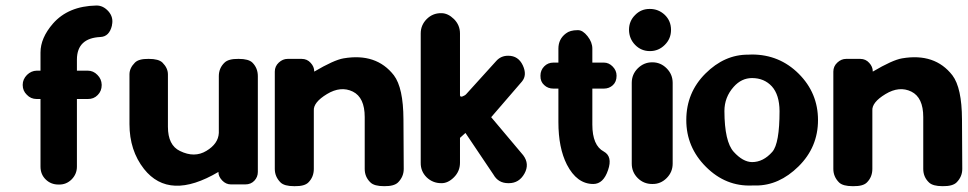

<svg xmlns="http://www.w3.org/2000/svg" viewBox="-20 -653 3453 685"><path d="M379.4 -563.5Q379.4 -563.5 379.4 -562Q370.1 -522.5 338.4 -521Q254.9 -517.1 254.4 -440.9Q254.4 -440.9 254.4 -400.9Q254.9 -400.9 293 -400.9Q313 -400.9 327.6 -385.7Q342.3 -371.1 342.8 -350.6Q342.8 -350.6 342.8 -349.6Q342.8 -328.1 328.6 -314Q314.5 -299.3 293 -299.8Q293 -299.8 254.4 -299.8V-58.6Q254.4 -32.2 235.8 -13.2Q216.8 5.9 190.4 5.4Q190.4 5.4 188.5 5.4Q161.6 5.4 143.1 -12.7Q124.5 -30.8 124.5 -58.6Q124.5 -58.6 124.5 -299.8H110.8Q89.8 -299.8 75.7 -314.9Q61 -329.1 61 -349.6Q61 -349.6 61 -350.6Q61 -370.1 76.2 -385.7Q91.3 -400.4 110.8 -400.9Q110.8 -400.9 124.5 -400.9V-465.8Q124.5 -517.6 168.9 -568.8Q223.6 -631.3 323.7 -633.3Q347.7 -633.8 366.7 -612.8Q385.7 -591.3 379.4 -563.5Z M441.9 -210.4Q441.9 -210.4 441.9 -387.7Q441.9 -410.2 461.4 -429.7Q475.1 -443.4 509.8 -442.9Q509.8 -442.9 511.2 -442.9Q545.9 -442.9 559.6 -429.7Q579.1 -410.2 579.1 -387.7Q579.1 -387.7 579.1 -200.7Q579.1 -134.8 622.1 -114.3Q673.8 -88.9 716.3 -114.7Q758.8 -140.1 760.7 -178.7Q760.7 -178.7 760.7 -179.2V-381.3Q760.7 -410.2 781.2 -429.7Q795.4 -443.4 830.6 -442.9Q830.6 -442.9 832 -442.9Q866.7 -442.9 880.4 -429.7Q899.9 -410.2 899.9 -381.3Q899.9 -381.3 899.9 -39.6Q899.9 -21.5 887.5 -8.3Q875 4.9 855.5 4.9Q855.5 4.9 803.7 4.9Q786.1 4.9 772.5 -9.3Q758.8 -23.9 759.3 -39.6Q584 64 493.7 -50.3Q441.9 -116.2 441.9 -210.4Z M1419.4 -227.1Q1419.4 -227.1 1420.4 -50.3Q1420.4 -22.5 1399.9 -2Q1385.7 11.7 1350.6 11.2Q1350.6 11.2 1350.1 11.2Q1315.4 11.2 1301.8 -2Q1281.2 -21.5 1281.2 -50.3Q1281.2 -50.3 1281.2 -235.4Q1281.2 -305.2 1238.8 -326.2Q1195.8 -347.2 1146.5 -317.4Q1097.2 -287.6 1099.6 -257.8Q1099.6 -257.8 1099.6 -50.3Q1099.6 -21.5 1080.1 -2Q1066.4 11.7 1031.7 11.2Q1031.7 11.2 1029.3 11.2Q994.6 11.2 981 -2Q960.4 -22.5 960.4 -50.3Q960.4 -50.3 960.4 -397.5Q960.4 -416.5 974.6 -429.7Q988.8 -442.9 1005.9 -442.9Q1005.9 -442.9 1056.6 -442.9Q1075.7 -442.9 1088.4 -428.7Q1101.1 -415 1101.1 -398.4Q1101.1 -398.4 1101.1 -397.5Q1171.4 -439 1205.6 -444.8Q1322.8 -464.8 1385.3 -384.3Q1418.9 -339.8 1419.4 -227.1Z M1732.4 -234.9 1846.7 -99.1Q1870.1 -67.9 1851.1 -33.7Q1832 0.5 1795.4 0.5Q1795.4 0.5 1793.5 0.5Q1757.8 0.5 1740.7 -29.8Q1740.7 -29.8 1640.6 -178.7L1621.1 -161.1V-72.3Q1621.1 -42 1599.6 -20.5Q1578.1 1 1554.7 0.5Q1554.7 0.5 1554.2 0.5Q1523.9 0.5 1502 -20.5Q1480.5 -42 1481 -72.3Q1481 -72.3 1481 -533.7Q1481 -563.5 1502.4 -585Q1523.9 -606.4 1554.2 -606Q1554.2 -606 1554.7 -606Q1578.1 -606 1599.6 -585Q1621.1 -563.5 1621.1 -533.7Q1621.1 -533.7 1621.1 -314Q1621.1 -305.7 1630.4 -309.1Q1639.6 -312.5 1644 -317.9Q1644 -317.9 1750.5 -435.5Q1767.1 -454.1 1792.5 -454.1Q1792.5 -454.1 1793.5 -454.1Q1829.1 -454.1 1845.2 -419.9Q1861.3 -385.3 1842.3 -362.3Q1842.3 -362.3 1732.4 -234.9Z M2093.3 -208.5Q2093.3 -133.8 2134.3 -112.3Q2166 -94.7 2149.4 -46.4Q2132.8 3.4 2096.7 3.4Q2038.1 3.4 2002.4 -65.9Q1972.2 -125.5 1972.2 -217.3Q1972.2 -217.3 1972.2 -336.9H1954.6Q1934.6 -336.9 1921.4 -349.6Q1907.7 -361.8 1908.2 -382.3Q1908.2 -382.3 1908.2 -383.3Q1908.2 -402.3 1921.4 -416Q1934.6 -429.7 1954.6 -429.7Q1954.6 -429.7 1972.2 -429.7V-479.5Q1972.2 -513.7 1999 -533.7Q2013.7 -545.4 2040.5 -545.4Q2040.5 -545.4 2042.5 -545.4Q2059.1 -545.4 2076.2 -523.9Q2093.3 -502.4 2093.3 -479.5Q2093.3 -479.5 2093.3 -429.7H2134.3Q2152.3 -429.7 2166 -415.5Q2179.7 -401.4 2179.7 -383.3Q2179.7 -383.3 2179.7 -382.3Q2179.7 -361.3 2166.5 -349.1Q2153.3 -336.9 2134.3 -336.9Q2134.3 -336.9 2093.3 -336.9Z M2306.6 3.4Q2276.4 3.4 2255.1 -17.8Q2233.9 -39.1 2233.9 -69.3V-357.4Q2233.9 -387.7 2255.4 -409.2Q2277.3 -430.7 2306.6 -430.7H2307.6Q2336.9 -430.7 2358.4 -409.2Q2379.9 -387.7 2379.9 -357.4V-69.3Q2379.9 -39.1 2358.4 -17.6Q2336.9 3.9 2307.6 3.4ZM2374 -546.4Q2374 -514.6 2351.6 -492.7Q2329.6 -470.7 2298.8 -470.7Q2267.6 -470.7 2246.1 -492.7Q2224.6 -514.6 2224.1 -546.4Q2224.1 -578.1 2246.1 -599.6Q2267.6 -621.6 2298.8 -621.1Q2329.1 -621.1 2351.6 -600.1Q2374 -578.6 2374 -546.4Z M2663.1 -74.7Q2703.1 -74.7 2735.4 -111.3Q2761.2 -141.1 2761.2 -256.8Q2760.7 -314.9 2733.9 -344.7Q2706.5 -374.5 2663.1 -374.5Q2625.5 -374.5 2597.7 -343.3Q2564.5 -306.2 2564.5 -256.8Q2564.9 -147.5 2597.7 -111.3Q2630.4 -75.2 2663.1 -74.7ZM2676.3 8.8Q2669.4 9.3 2663.1 8.8Q2569.3 12.7 2498.8 -57.6Q2428.2 -127.9 2428.5 -225.3Q2428.7 -322.8 2496.8 -390.6Q2564.9 -458.5 2649.4 -458Q2655.8 -458.5 2662.6 -458.5Q2760.7 -458.5 2829.6 -389.9Q2898.4 -321.3 2898.4 -224.6Q2898.4 -127.9 2828.9 -59.3Q2759.3 9.3 2676.3 8.8Z M3412.1 -227.1Q3412.1 -227.1 3413.1 -50.3Q3413.1 -22.5 3392.6 -2Q3378.4 11.7 3343.3 11.2Q3343.3 11.2 3342.8 11.2Q3308.1 11.2 3294.4 -2Q3273.9 -21.5 3273.9 -50.3Q3273.9 -50.3 3273.9 -235.4Q3273.9 -305.2 3231.4 -326.2Q3188.5 -347.2 3139.2 -317.4Q3089.8 -287.6 3092.3 -257.8Q3092.3 -257.8 3092.3 -50.3Q3092.3 -21.5 3072.8 -2Q3059.1 11.7 3024.4 11.2Q3024.4 11.2 3022 11.2Q2987.3 11.2 2973.6 -2Q2953.1 -22.5 2953.1 -50.3Q2953.1 -50.3 2953.1 -397.5Q2953.1 -416.5 2967.3 -429.7Q2981.4 -442.9 2998.5 -442.9Q2998.5 -442.9 3049.3 -442.9Q3068.4 -442.9 3081.1 -428.7Q3093.8 -415 3093.8 -398.4Q3093.8 -398.4 3093.8 -397.5Q3164.1 -439 3198.2 -444.8Q3315.4 -464.8 3377.9 -384.3Q3411.6 -339.8 3412.1 -227.1Z"/></svg>

Font: Dyuthi
Style: Regular
Weight: 400
Designer: Hiran Venugopalan, Hussain K H and Suresh P for Sawthanthra Malayalam Computing (SMC)
Version: Version 3.0.0+20221109